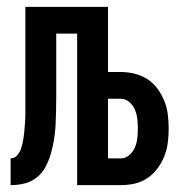

<svg xmlns="http://www.w3.org/2000/svg" viewBox="-20 -540 540 560"><path d="M11 0V-78Q23 -78 31 -88Q39 -98 42.5 -110Q46 -122 48 -134Q50 -146 51 -158Q52 -170 53 -182.5Q54 -195 54 -207Q54 -219 54 -231Q54 -243 54 -256V-520H295V-330H332Q353 -330 373 -325Q393 -320 410 -309Q427 -298 439.5 -281Q452 -264 459.5 -245Q467 -226 469.5 -205.5Q472 -185 472 -165Q472 -145 469.5 -124.5Q467 -104 459.5 -85Q452 -66 439.5 -49Q427 -32 410 -20.5Q393 -9 373 -4.5Q353 0 332 0H205V-442H144V-255Q144 -235 143.5 -214.5Q143 -194 142 -173.5Q141 -153 137.5 -132.5Q134 -112 128.5 -92.5Q123 -73 113.5 -54.5Q104 -36 88 -23Q72 -10 52 -5Q32 0 11 0ZM332 -78Q346 -78 357 -87.5Q368 -97 373.5 -110Q379 -123 380.5 -137Q382 -151 382 -165Q382 -179 380.5 -193Q379 -207 373.5 -220Q368 -233 357 -242.5Q346 -252 332 -252H295V-78Z"/></svg>

Font: Iosevka Term Curly Semibold
Style: Regular
Weight: 600
Designer: Belleve Invis
Foundry: Belleve Invis
Version: Version 32.3.0